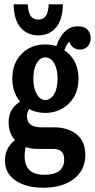

<svg xmlns="http://www.w3.org/2000/svg" viewBox="-20 -713 441 891"><path d="M158.2 -548.8Q107.9 -548.8 76.4 -584Q44.9 -619.1 43 -692.9H108.9Q110.8 -653.8 123.3 -637.9Q135.7 -622.1 158.2 -622.1Q179.7 -622.1 191.9 -637.9Q204.1 -653.8 206.1 -692.9H272Q270 -619.1 238.8 -584Q207.5 -548.8 158.2 -548.8ZM351.1 -482.9Q332.5 -482.9 319.3 -493.2Q306.2 -503.4 301.8 -520Q287.1 -505.4 278.8 -480Q344.2 -435.1 344.2 -348.1Q344.2 -276.4 299.6 -232.7Q254.9 -189 189.9 -189Q147.9 -189 115.2 -207Q105 -189.9 105 -173.8Q105 -122.1 171.9 -122.1H230Q296.4 -122.1 336.2 -88.9Q376 -55.7 376 4.9Q376 76.2 323 117.2Q270 158.2 181.2 158.2Q102.1 158.2 52.5 125Q2.9 91.8 2.9 32.2Q2.9 -26.9 49.8 -63Q20 -94.2 20 -147Q20 -208.5 73.2 -241.2Q37.1 -285.2 37.1 -348.1Q37.1 -419.9 80.8 -463.4Q124.5 -506.8 189.9 -506.8Q215.3 -506.8 241.2 -499Q273.9 -590.8 340.8 -590.8Q358.9 -590.8 371.6 -585.2Q384.3 -579.6 390.1 -570.6Q396 -561.5 398.4 -553.5Q400.9 -545.4 400.9 -537.1Q400.9 -512.7 387 -497.8Q373 -482.9 351.1 -482.9ZM189.9 -249Q214.4 -249 230.7 -275.4Q247.1 -301.8 247.1 -348.1Q247.1 -394 230.7 -420.4Q214.4 -446.8 189.9 -446.8Q167 -446.8 150.9 -420.7Q134.8 -394.5 134.8 -348.1Q134.8 -302.2 150.9 -275.6Q167 -249 189.9 -249ZM227.1 -22H148.9Q123.5 -22 99.1 -30.8Q94.2 -8.8 94.2 11.2Q94.2 98.1 185.1 98.1Q277.8 98.1 277.8 26.9Q277.8 -22 227.1 -22Z"/></svg>

Font: Margherita Bold
Style: Regular
Weight: 700
Designer: James Puckett
Foundry: Dunwich Type Founders
Version: Version 1.008;hotconv 1.0.109;makeotfexe 2.5.65596